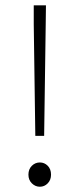

<svg xmlns="http://www.w3.org/2000/svg" viewBox="-20 -690 299 722"><path d="M86.9 -33.2Q86.9 -53.7 99.6 -66.4Q112.3 -79.1 129.9 -79.1Q147 -79.1 159.4 -66.7Q171.9 -54.2 171.9 -33.2Q171.9 -13.2 159.4 -0.5Q147 12.2 129.9 12.2Q112.8 12.2 99.9 -0.5Q86.9 -13.2 86.9 -33.2ZM106.9 -599.1V-669.9H152.8L151.9 -599.1L146 -179.2H112.8Z"/></svg>

Font: Source Sans Pro Light
Style: Regular
Weight: 300
Designer: Paul D. Hunt
Foundry: Adobe Systems Incorporated
Version: Version 2.020;PS 2.0;hotconv 1.0.86;makeotf.lib2.5.63406